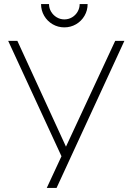

<svg xmlns="http://www.w3.org/2000/svg" viewBox="-20 -920 654 940"><path d="M281 -155 20 -720H65L303 -202L544 -720H589L257 0H209ZM181 -900H220Q220 -880 230.2 -862.8Q240.5 -845.5 257.8 -835.2Q275 -825 295 -825Q315.5 -825 332.8 -835.2Q350 -845.5 360 -862.8Q370 -880 370 -900H409Q409 -869 393.8 -842.8Q378.5 -816.5 352.2 -801.2Q326 -786 295 -786Q264 -786 237.8 -801.2Q211.5 -816.5 196.2 -842.8Q181 -869 181 -900Z"/></svg>

Font: Tap Sans
Style: Regular
Weight: 400
Designer: Tap Payments
Foundry: Tap Payments
Version: Version 1.001;Glyphs 3.1.2 (3151)